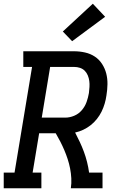

<svg xmlns="http://www.w3.org/2000/svg" viewBox="-29 -1010 649 1030"><path d="M-9 0V-84H49L143 -651H96V-735H368Q398 -735 427 -728.5Q456 -722 479.5 -706.5Q503 -691 518.5 -667Q534 -643 541 -615.5Q548 -588 547.5 -558Q547 -528 542 -498Q539 -476 532.5 -454Q526 -432 516 -411.5Q506 -391 491 -372Q476 -353 457.5 -338.5Q439 -324 418 -314Q397 -304 374 -299Q387 -274 399 -248.5Q411 -223 421 -196Q431 -169 438 -141Q445 -113 449 -84H521V0H351Q355 -27 353.5 -54Q352 -81 347 -106.5Q342 -132 334 -156.5Q326 -181 316 -204.5Q306 -228 294.5 -250.5Q283 -273 270 -295H181L146 -84H193V0ZM321 -379Q345 -379 369 -389Q393 -399 410 -419Q427 -439 435.5 -463Q444 -487 448 -511Q450 -527 451 -543.5Q452 -560 450 -575.5Q448 -591 442 -605.5Q436 -620 425.5 -630.5Q415 -641 400 -646Q385 -651 368 -651H240L195 -379ZM358 -789 308 -841 469 -990 535 -920Z"/></svg>

Font: Iosevka Curly Slab MdEx
Style: Italic
Weight: 500
Width: 7
Italic angle: -9°
Monospace: yes
Designer: Belleve Invis
Foundry: Belleve Invis
Version: Version 11.0.0; ttfautohint (v1.8.3)